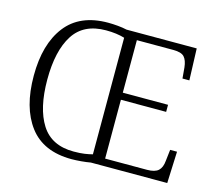

<svg xmlns="http://www.w3.org/2000/svg" viewBox="-104 -856 1131 996"><g transform="rotate(15 462.0 -357.5)"><path d="M358 9Q206 9 131.5 -89.5Q57 -188 57 -359Q57 -529 132.5 -626.5Q208 -724 359 -724Q383 -724 411 -721.5Q439 -719 460 -714H837L843 -544H806L801 -602Q797 -640 781 -657.5Q765 -675 722 -675H526V-393H769V-355H526V-39H751Q793 -39 811.5 -56Q830 -73 833 -109L840 -170H877L870 0H460Q438 4 409.5 6.5Q381 9 358 9ZM358 -32Q393 -32 416.5 -35.5Q440 -39 459 -44V-670Q416 -683 359 -683Q239 -683 184.5 -597.5Q130 -512 130 -358Q130 -204 184.5 -118Q239 -32 358 -32Z"/></g></svg>

Font: Noto Serif Sinhala Light
Style: Regular
Weight: 300
Designer: Jelle Bosma - Monotype Design Team
Foundry: Monotype Imaging Inc.
Version: Version 2.007; ttfautohint (v1.8.4.7-5d5b)